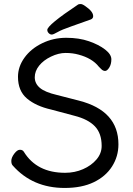

<svg xmlns="http://www.w3.org/2000/svg" viewBox="-20 -906 657 950"><path d="M430 -810Q381 -792 333 -775.5Q285 -759 264.5 -747Q244 -735 236 -735Q228 -735 221 -742Q214 -749 214 -758Q214 -782 367 -884Q371 -886 379.5 -886Q388 -886 403 -875Q441 -849 441 -826Q441 -815 430 -810ZM233 -364Q158 -381 113.5 -418.5Q69 -456 69 -526Q69 -576 101 -620.5Q133 -665 188.5 -692Q244 -719 307.5 -719Q371 -719 420 -702Q469 -685 500 -661Q531 -637 531 -612.5Q531 -588 520.5 -571.5Q510 -555 500 -555Q490 -555 481 -564L469 -576Q436 -618 368 -636Q339 -644 304.5 -644Q270 -644 232.5 -626Q195 -608 173.5 -581Q152 -554 152 -523.5Q152 -493 177 -471.5Q202 -450 262 -436L371 -408Q566 -358 566 -192Q566 -132 534.5 -82.5Q503 -33 444 -4.5Q385 24 300 24Q141 24 43 -87Q36 -94 36 -110Q36 -126 50.5 -145.5Q65 -165 78.5 -165Q92 -165 98 -155Q162 -51 302 -51Q350 -51 391 -69Q432 -87 457.5 -117Q483 -147 483 -184Q483 -246 449.5 -281Q416 -316 349 -333Z"/></svg>

Font: LXGW WenKai Medium
Style: Regular
Weight: 500
Designer: LXGW / Fontworks Inc.
Foundry: LXGW / Fontworks Inc.
Version: Version 1.501; October 10, 2024